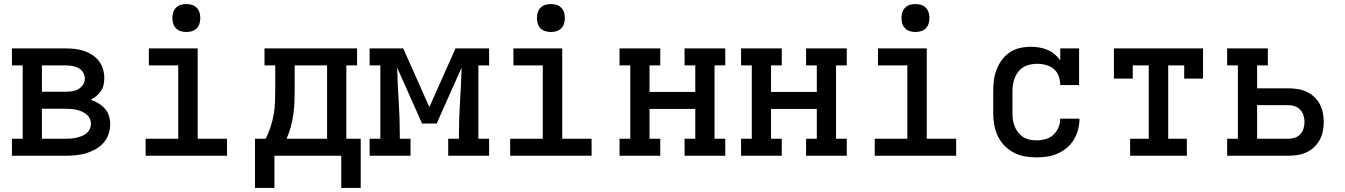

<svg xmlns="http://www.w3.org/2000/svg" viewBox="-20 -769 6640 948"><path d="M39 0V-84H92V-446H39V-530H304Q326 -530 349 -527.5Q372 -525 393.5 -518Q415 -511 434.5 -498.5Q454 -486 468 -468Q482 -450 488.5 -428Q495 -406 495 -383Q495 -367 491.5 -350.5Q488 -334 478.5 -320Q469 -306 456 -295Q443 -284 428 -277Q448 -270 466 -259Q484 -248 498 -232.5Q512 -217 518 -196.5Q524 -176 524 -155Q524 -130 515.5 -105.5Q507 -81 490 -62.5Q473 -44 450.5 -31.5Q428 -19 404 -12Q380 -5 354.5 -2.5Q329 0 304 0ZM187 -316H304Q320 -316 336.5 -318.5Q353 -321 367 -329Q381 -337 390 -351Q399 -365 399 -382Q399 -382 399 -382Q399 -382 399 -382Q399 -398 390 -412Q381 -426 366.5 -433.5Q352 -441 336 -443.5Q320 -446 304 -446H187ZM187 -84H304Q317 -84 330.5 -85Q344 -86 357 -89Q370 -92 383 -97Q396 -102 406.5 -110.5Q417 -119 423 -131.5Q429 -144 429 -157Q429 -171 423 -183.5Q417 -196 406.5 -204.5Q396 -213 383.5 -218.5Q371 -224 357.5 -227Q344 -230 330.5 -231Q317 -232 304 -232H187Z M699 0V-84H860V-446H715V-530H956V-84H1101V0ZM900 -611Q886 -611 872.5 -615Q859 -619 849 -629Q839 -639 835 -652.5Q831 -666 831 -680Q831 -694 835 -707.5Q839 -721 849 -731Q859 -741 872.5 -745Q886 -749 900 -749Q914 -749 927.5 -745Q941 -741 951 -731Q961 -721 965 -707.5Q969 -694 969 -680Q969 -666 965 -652.5Q961 -639 951 -629Q941 -619 927.5 -615Q914 -611 900 -611Z M1239 159V-84H1292Q1306 -112 1316 -142.5Q1326 -173 1331.5 -204.5Q1337 -236 1338 -267.5Q1339 -299 1339 -331V-446H1286V-530H1743V-446H1690V-84H1761V159H1665V0H1335V159ZM1395 -84H1595V-446H1435V-331Q1435 -300 1434 -268.5Q1433 -237 1428.5 -205.5Q1424 -174 1416 -143.5Q1408 -113 1395 -84Z M1805 0V-84H1858V-446H1805V-530H1971L2100 -240L2229 -530H2395V-446H2342V-84H2395V0H2193V-84H2246V-106Q2246 -188 2251.5 -270.5Q2257 -353 2259 -435L2136 -159H2064L1941 -435Q1943 -353 1948.5 -270.5Q1954 -188 1954 -106V-84H2007V0Z M2499 0V-84H2660V-446H2515V-530H2756V-84H2901V0ZM2700 -611Q2686 -611 2672.5 -615Q2659 -619 2649 -629Q2639 -639 2635 -652.5Q2631 -666 2631 -680Q2631 -694 2635 -707.5Q2639 -721 2649 -731Q2659 -741 2672.5 -745Q2686 -749 2700 -749Q2714 -749 2727.5 -745Q2741 -741 2751 -731Q2761 -721 2765 -707.5Q2769 -694 2769 -680Q2769 -666 2765 -652.5Q2761 -639 2751 -629Q2741 -619 2727.5 -615Q2714 -611 2700 -611Z M3039 0V-84H3092V-446H3039V-530H3240V-446H3187V-315H3413V-446H3360V-530H3561V-446H3508V-84H3561V0H3360V-84H3413V-231H3187V-84H3240V0Z M3639 0V-84H3692V-446H3639V-530H3840V-446H3787V-315H4013V-446H3960V-530H4161V-446H4108V-84H4161V0H3960V-84H4013V-231H3787V-84H3840V0Z M4299 0V-84H4460V-446H4315V-530H4556V-84H4701V0ZM4500 -611Q4486 -611 4472.5 -615Q4459 -619 4449 -629Q4439 -639 4435 -652.5Q4431 -666 4431 -680Q4431 -694 4435 -707.5Q4439 -721 4449 -731Q4459 -741 4472.5 -745Q4486 -749 4500 -749Q4514 -749 4527.5 -745Q4541 -741 4551 -731Q4561 -721 4565 -707.5Q4569 -694 4569 -680Q4569 -666 4565 -652.5Q4561 -639 4551 -629Q4541 -619 4527.5 -615Q4514 -611 4500 -611Z M5098 8Q5069 8 5040 3Q5011 -2 4985.5 -15.5Q4960 -29 4939.5 -50Q4919 -71 4906.5 -97.5Q4894 -124 4889 -152.5Q4884 -181 4884 -210V-320Q4884 -347 4887.5 -374Q4891 -401 4901 -426.5Q4911 -452 4927.5 -474Q4944 -496 4966.5 -511Q4989 -526 5016 -532Q5043 -538 5070 -538Q5091 -538 5111.5 -534.5Q5132 -531 5151.5 -523Q5171 -515 5187 -501.5Q5203 -488 5215 -471V-530H5308V-349H5215Q5215 -371 5207.5 -392.5Q5200 -414 5183.5 -428Q5167 -442 5145 -448Q5123 -454 5101 -454Q5084 -454 5067 -450.5Q5050 -447 5035 -438.5Q5020 -430 5009 -416.5Q4998 -403 4991.5 -387Q4985 -371 4982 -354Q4979 -337 4979 -320V-210Q4979 -193 4981.5 -176Q4984 -159 4990.5 -143.5Q4997 -128 5007.5 -114.5Q5018 -101 5032.5 -92Q5047 -83 5064 -79.5Q5081 -76 5098 -76Q5120 -76 5142 -82Q5164 -88 5180.5 -103Q5197 -118 5206 -139Q5215 -160 5215 -183Q5215 -183 5215 -183Q5215 -183 5215 -183H5310Q5310 -183 5310 -182.5Q5310 -182 5310 -182Q5310 -156 5303 -129.5Q5296 -103 5282.5 -80Q5269 -57 5248 -39.5Q5227 -22 5202.5 -11Q5178 0 5151 4Q5124 8 5098 8Z M5560 0V-84H5652V-446H5573V-381H5480V-530H5920V-381H5827V-446H5748V-84H5840V0Z M6039 0V-84H6092V-446H6039V-530H6240V-446H6187V-333H6341Q6363 -333 6386 -329.5Q6409 -326 6430 -316.5Q6451 -307 6468 -291.5Q6485 -276 6496 -255.5Q6507 -235 6511.5 -212.5Q6516 -190 6516 -167Q6516 -144 6511.5 -121Q6507 -98 6496 -78Q6485 -58 6468 -42Q6451 -26 6430 -16.5Q6409 -7 6386 -3.5Q6363 0 6341 0ZM6187 -84H6341Q6357 -84 6373 -89Q6389 -94 6400 -106Q6411 -118 6416 -134Q6421 -150 6421 -167Q6421 -183 6416 -199Q6411 -215 6400 -227Q6389 -239 6373 -244.5Q6357 -250 6341 -250H6187Z"/></svg>

Font: Iosevka Slab Medium Extended
Style: Regular
Weight: 500
Width: 7
Monospace: yes
Designer: Belleve Invis
Foundry: Belleve Invis
Version: Version 11.1.1; ttfautohint (v1.8.3)